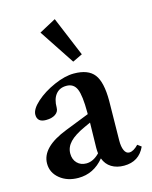

<svg xmlns="http://www.w3.org/2000/svg" viewBox="-108 -764 672 847"><g transform="rotate(-15 228.0 -340.0)"><path d="M254.9 -490.2 148.4 -651.4 224.6 -692.4 299.8 -511.7ZM145 11.2Q94.2 11.2 60.5 -16.4Q26.9 -43.9 26.9 -85.4Q26.9 -160.2 147.5 -207L256.8 -250V-257.8Q256.8 -335 243.9 -365Q231 -395 197.8 -395Q166.5 -395 149.2 -373.5Q131.8 -352.1 131.8 -313Q131.8 -294.4 115.7 -283.4Q99.6 -272.5 72.8 -272.5Q32.7 -272.5 32.7 -307.1Q32.7 -332.5 67.6 -363.8Q102.5 -395 152.6 -417Q202.6 -439 243.2 -439Q308.6 -439 335.9 -403.6Q363.3 -368.2 363.3 -282.7Q363.3 -252.9 360.8 -101.6Q360.4 -73.2 368.2 -56.2Q376 -39.1 390.6 -39.1Q409.7 -39.1 432.6 -63L449.7 -50.3Q421.9 11.2 353.5 11.2Q320.3 11.2 296.4 -3.4Q272.5 -18.1 262.2 -46.4Q214.8 11.2 145 11.2ZM137.2 -101.6Q137.2 -74.7 153.3 -58.1Q169.4 -41.5 195.3 -41.5Q227.1 -41.5 255.9 -71.3Q254.4 -83 254.4 -96.2Q256.3 -173.3 256.8 -211.4L229 -198.7Q181.6 -177.2 159.4 -154.1Q137.2 -130.9 137.2 -101.6Z"/></g></svg>

Font: Elstob 14pt SemiBold
Style: Regular
Weight: 600
Designer: Peter S. Baker
Version: Version 1.015